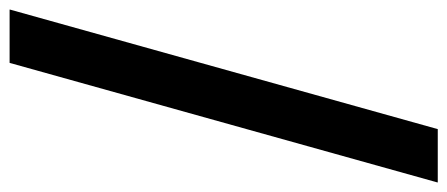

<svg xmlns="http://www.w3.org/2000/svg" viewBox="-286 -546 932 400"><g transform="rotate(90 180.0 -346.0)"><path d="M0 100V99L249 -792H360V-791L111 100Z"/></g></svg>

Font: Foldit Medium
Style: Regular
Weight: 500
Version: Version 1.003